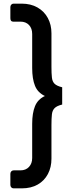

<svg xmlns="http://www.w3.org/2000/svg" viewBox="-20 -843 418 1056"><path d="M55 193Q47 193 42 187.5Q37 182 37 174V113Q37 105 42 99.5Q47 94 55 94H92Q122 94 139.5 75Q157 56 157 26V-162Q157 -221 172.5 -259Q188 -297 227 -315Q188 -333 172.5 -371Q157 -409 157 -469V-656Q157 -687 139.5 -705.5Q122 -724 92 -724H52Q37 -724 37 -743V-804Q37 -812 42 -817.5Q47 -823 55 -823H99Q149 -823 186 -802Q223 -781 243 -744Q263 -707 263 -660V-476Q263 -439 265.5 -416.5Q268 -394 280.5 -382Q293 -370 322 -363V-268Q293 -261 280.5 -248.5Q268 -236 265.5 -214Q263 -192 263 -155V30Q263 77 243.5 114Q224 151 187.5 172Q151 193 99 193Z"/></svg>

Font: Miriam Libre SemiBold
Style: Regular
Weight: 600
Version: Version 2.000